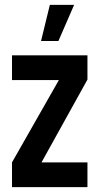

<svg xmlns="http://www.w3.org/2000/svg" viewBox="-20 -768 408 788"><path d="M148.4 -599.6 184.6 -748H284.2L219.7 -599.6ZM29.3 0V-101.6L221.7 -439.5H29.3V-541H338.9V-441.4L150.4 -101.6H338.9V0Z"/></svg>

Font: Post No Bills Colombo
Style: Bold
Weight: 800
Designer: Kosala Senevirathne, Siva Puranthara, Lasantha Premarathna, Tharique Azeez
Foundry: Mooniak
Version: Version 1.220 ; ttfautohint (v1.5)